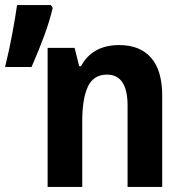

<svg xmlns="http://www.w3.org/2000/svg" viewBox="-122 -734 705 754"><path d="M-102 -471Q-85 -541 -73.5 -603Q-62 -665 -55 -714H78L85 -703Q73 -652 52.5 -596Q32 -540 2 -471ZM65 0V-546H171L189 -474H196Q241 -557 346 -557Q428 -557 471.5 -507Q515 -457 515 -358V0H379V-319Q379 -441 298 -441Q245 -441 223 -393.5Q201 -346 201 -258V0Z"/></svg>

Font: Noto Sans Mono SemiCondensed
Style: Bold
Weight: 700
Width: 4
Designer: Monotype Design Team
Foundry: Monotype Imaging Inc.
Version: Version 2.014